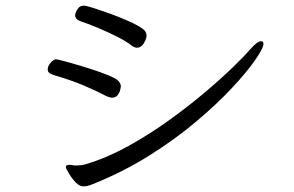

<svg xmlns="http://www.w3.org/2000/svg" viewBox="-20 -680 1040 680"><path d="M465 -511Q457 -511 447 -518Q427 -534 394 -550.5Q361 -567 326.5 -581.5Q292 -596 267 -604Q246 -611 246 -627Q246 -629 249 -637Q252 -645 258.5 -652.5Q265 -660 277 -660Q285 -660 311.5 -651.5Q338 -643 372.5 -630.5Q407 -618 438 -604Q469 -590 484 -579Q499 -569 499 -554Q499 -543 489.5 -527Q480 -511 465 -511ZM249 -33Q236 -46 224.5 -65Q213 -84 213 -89Q213 -96 225 -96Q228 -96 231 -96Q234 -96 238 -95Q241 -94 244.5 -94Q248 -94 251 -94Q273 -94 289 -100Q361 -122 435 -163Q509 -204 578.5 -254Q648 -304 707 -354Q766 -404 807.5 -444.5Q849 -485 866 -505Q891 -534 905 -534Q913 -534 913 -524Q913 -510 884.5 -468.5Q856 -427 803 -370Q750 -313 675.5 -250Q601 -187 508.5 -129Q416 -71 309 -28Q299 -24 291.5 -22Q284 -20 276 -20Q269 -20 262.5 -23Q256 -26 249 -33ZM390 -401Q408 -389 408 -373Q408 -373 406 -363Q404 -353 397 -343.5Q390 -334 376 -334Q370 -334 358 -339Q318 -360 273.5 -378.5Q229 -397 174 -413Q164 -416 156.5 -420.5Q149 -425 149 -434Q149 -446 159.5 -458Q170 -470 179 -470Q182 -470 207 -463.5Q232 -457 267 -446.5Q302 -436 336 -424Q370 -412 390 -401Z"/></svg>

Font: Moon Stars Kai T
Style: Regular
Weight: 400
Designer: GuiWonder
Version: Version 1.101